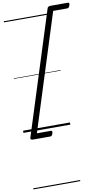

<svg xmlns="http://www.w3.org/2000/svg" viewBox="-159 -1162 935 1750"><g transform="rotate(-10 308.5 -287.5)"><path d="M614 -1073Q610 -1059 604 -1053.5Q598 -1048 589 -1048H460L120 25H250Q258 25 260.5 30.5Q263 36 259 50Q255 64 249 69.5Q243 75 235 75H76Q49 75 54 56L414 -1079Q419 -1098 446 -1098H605Q613 -1098 616 -1092.5Q619 -1087 614 -1073ZM0 513H434V523H0ZM0 -20H434V0H0ZM0 -505H434V-500H0ZM0 -1033H434V-1023H0Z"/></g></svg>

Font: Playwrite IN Guides
Style: Regular
Weight: 400
Designer: Veronika Burian, José Scaglione
Foundry: TypeTogether
Version: Version 1.003